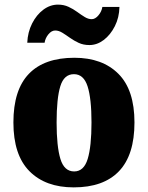

<svg xmlns="http://www.w3.org/2000/svg" viewBox="-20 -801 641 831"><path d="M299 10Q177 10 107.5 -60Q38 -130 38 -271Q38 -412 105 -481.5Q172 -551 302 -551Q423 -551 492.5 -481.5Q562 -412 562 -271Q562 -130 495 -60Q428 10 299 10ZM301 -59Q343 -59 359.5 -113Q376 -167 376 -271Q376 -375 359 -427.5Q342 -480 300 -480Q257 -480 241 -427.5Q225 -375 225 -271Q225 -167 241.5 -113Q258 -59 301 -59ZM367 -606Q341 -606 320.5 -615.5Q300 -625 282.5 -637.5Q265 -650 249.5 -659.5Q234 -669 219 -669Q203 -669 189.5 -652.5Q176 -636 173 -616H98Q100 -662 119 -699.5Q138 -737 167.5 -759Q197 -781 231 -781Q256 -781 276.5 -771.5Q297 -762 314 -749.5Q331 -737 346.5 -727.5Q362 -718 377 -718Q392 -718 406 -734.5Q420 -751 423 -771H497Q496 -725 477 -687.5Q458 -650 429 -628Q400 -606 367 -606Z"/></svg>

Font: Noto Serif Lao SemiCondensed Black
Style: Regular
Weight: 900
Width: 4
Designer: Monotype Design Team
Foundry: Monotype Imaging Inc.
Version: Version 2.003; ttfautohint (v1.8.4.7-5d5b)